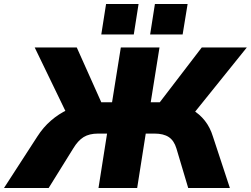

<svg xmlns="http://www.w3.org/2000/svg" viewBox="-45 -943 1258 963"><path d="M-25 0 142 -258Q172 -305 211 -338.5Q250 -372 294 -392.5Q338 -413 386 -421L290 -372L129 -705H340L472 -410L453 -430H517L561 -705H755L711 -430H775L741 -410L967 -705H1193L925 -372L838 -421Q884 -413 920 -392Q956 -371 982.5 -337.5Q1009 -304 1023 -258L1108 0H899L840 -198Q828 -238 801.5 -255.5Q775 -273 730 -273H686L643 0H449L492 -273H447Q403 -273 374.5 -255.5Q346 -238 322 -198L199 0ZM708 -770 732 -923H896L871 -770ZM463 -770 487 -923H650L626 -770Z"/></svg>

Font: Nunito Sans 6pt Black
Style: Italic
Weight: 900
Italic angle: -9°
Version: Version 3.101;gftools[0.9.27]